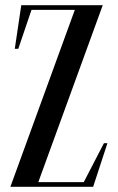

<svg xmlns="http://www.w3.org/2000/svg" viewBox="-20 -720 454 740"><path d="M302.8 -18H127.6L376 -700H62L37 -532H50.5L101.4 -682H268.4L20 0H339L394 -168H380.5Z"/></svg>

Font: Picaflor 24 pt
Style: Regular
Weight: 400
Designer: Ariel Martín Pérez
Foundry: Tunera Type Foundry
Version: Version 1.000;hotconv 1.0.109;makeotfexe 2.5.65596